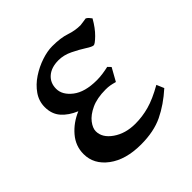

<svg xmlns="http://www.w3.org/2000/svg" viewBox="-136 -578 701 701"><g transform="rotate(-45 214.0 -227.5)"><path d="M405.8 -436.5Q387.2 -403.8 366.7 -383.8Q346.2 -363.8 339.4 -363.8Q331.5 -363.8 311.3 -377Q291 -390.1 263.9 -403.3Q236.8 -416.5 210 -416.5Q172.9 -416.5 151.4 -397.9Q129.9 -379.4 129.9 -348.6Q129.9 -316.9 162.8 -291.3Q195.8 -265.6 257.3 -265.6Q272.5 -265.6 288.1 -267.8Q303.7 -270 318.4 -273.4L329.6 -261.7L301.8 -211.9Q288.1 -215.8 278.3 -217.5Q268.6 -219.2 255.9 -219.2Q211.4 -219.2 181.6 -205.3Q151.9 -191.4 137.2 -172.1Q122.6 -152.8 122.6 -136.7Q122.6 -103 158.2 -78.4Q193.8 -53.7 244.6 -53.7Q280.8 -53.7 316.2 -63.5Q351.6 -73.2 398.9 -100.1L411.1 -71.3Q366.2 -30.8 319.1 -8.1Q272 14.6 205.6 14.6Q127 14.6 79.6 -20.8Q32.2 -56.2 32.2 -109.4Q32.2 -150.9 59.8 -183.3Q87.4 -215.8 129.4 -233.4Q94.2 -248 73.7 -271.5Q53.2 -294.9 53.2 -330.6Q53.2 -361.3 70.8 -386.7Q88.4 -412.1 116.2 -430.4Q144 -448.7 174.3 -458.7Q204.6 -468.8 230 -468.8Q273.4 -468.8 301.5 -459.2Q329.6 -449.7 356.9 -449.7Q359.9 -449.7 372.1 -451.7Q384.3 -453.6 387.7 -454.1Q392.6 -452.1 397.5 -446.8Q402.3 -441.4 405.8 -436.5Z"/></g></svg>

Font: Gentium Book Plus
Style: Regular
Weight: 400
Designer: Victor Gaultney, Annie Olsen, Iska Routamaa, Becca Hirsbrunner
Foundry: SIL International
Version: Version 6.101